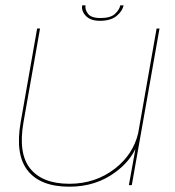

<svg xmlns="http://www.w3.org/2000/svg" viewBox="-20 -698 660 724"><path d="M466 0 488.5 -124.5 490.5 -136.5Q468 -88.5 417.5 -50.5Q343 6 241.5 6Q132.5 6 84.5 -54.8Q36.5 -115.5 58 -237.5L120 -590.5H131L68.5 -236.5Q48 -119 94.2 -62Q140.5 -5 241.5 -5Q340.5 -5 414.5 -63Q482 -116 501 -195.5L570.5 -590.5H581.5L477 0ZM357 -619.5Q321.5 -619.5 303.8 -638Q286 -656.5 290 -678H302.5Q299.5 -663 311.5 -646.5Q323.5 -630 359 -630Q397.5 -630 414.2 -646.2Q431 -662.5 433.5 -678H446Q442 -656.5 419.8 -638Q397.5 -619.5 357 -619.5Z"/></svg>

Font: Anybody ExtraExpanded Thin
Style: Italic
Weight: 100
Width: 8
Italic angle: -10°
Designer: Tyler Finck
Foundry: Etcetera Type Company
Version: Version 1.010; ttfautohint (v1.8.3) -l 8 -r 50 -G 200 -x 14 